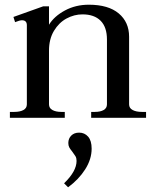

<svg xmlns="http://www.w3.org/2000/svg" viewBox="-20 -500 663 815"><path d="M600 -25V0H367V-25H383Q406 -25 420 -33Q434 -41 434 -57V-332Q434 -385 407 -412Q380 -439 330 -439Q295 -439 262.5 -421.5Q230 -404 209 -369Q188 -334 188 -285V-57Q188 -41 202.5 -33Q217 -25 240 -25H255V0H22V-25H41Q65 -25 79.5 -33Q94 -41 94 -57V-393Q94 -414 73 -414Q64 -414 44 -406L37 -428L163 -473H188V-395Q210 -431 255.5 -455.5Q301 -480 357 -480Q440 -480 484 -443Q528 -406 528 -344V-57Q528 -41 543 -33Q558 -25 582 -25ZM369 131Q369 176 341.5 219Q314 262 269 295L252 278Q305 227 305 183Q305 171 300.5 163.5Q296 156 287 144Q278 133 274 125.5Q270 118 270 107Q270 88 282.5 75.5Q295 63 316 63Q339 63 354 80Q369 97 369 131Z"/></svg>

Font: TavirajRegular
Style: Regular
Weight: 400
Designer: Katatrad Team
Foundry: CadsonDemak
Version: Version 1.001